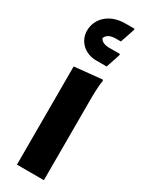

<svg xmlns="http://www.w3.org/2000/svg" viewBox="-255 -1043 843 1087"><g transform="rotate(30 167.0 -499.5)"><path d="M43 -856C43 -789 96 -735 173 -735H241L271 -825V-834H200C169 -834 147 -845 140 -863C152 -892 179 -898 212 -898H240L271 -990V-999H211C107 -999 43 -934 43 -856ZM79 -642V0H255V-504C255 -544 255 -616 263 -652L260 -660Z"/></g></svg>

Font: Kufam Arabic Latin Roman Bold
Style: Regular
Weight: 700
Designer: Wael Morcos & Artur Schmal
Version: Version 1.200;PS 001.200;hotconv 1.0.88;makeotf.lib2.5.64775